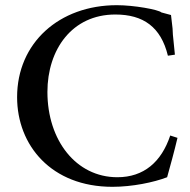

<svg xmlns="http://www.w3.org/2000/svg" viewBox="-20 -708 735 741"><path d="M637 -185C603 -83 535 -24 433 -24C273 -24 163 -167 163 -353C163 -517 258 -652 425 -652C533 -652 601 -604 628 -493L655 -497L650 -547C648 -566 646 -583 646 -598L640 -650L603 -660C591 -671 497 -688 431 -688C208 -688 46 -542 46 -333C46 -147 178 13 414 13C490 13 573 -4 625 -24C637 -67 653 -125 665 -176Z"/></svg>

Font: Sibila
Style: Regular
Weight: 400
Designer: Stefan Peev
Foundry: Context Ltd
Version: Version 1.000